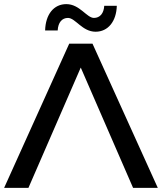

<svg xmlns="http://www.w3.org/2000/svg" viewBox="-23 -912 786 932"><path d="M369 -584 623 0H743L426 -700H313L-3 0H115ZM441 -758C502 -758 542 -809 544 -884H483C481 -847 462 -825 433 -825C398 -825 364 -892 299 -892C238 -892 198 -842 196 -764H257C259 -803 278 -825 307 -825C343 -825 376 -758 441 -758Z"/></svg>

Font: Montserrat-Alt1 SemBd
Style: Regular
Weight: 600
Designer: Differentunic
Foundry: Differentunic
Version: Version 7.222